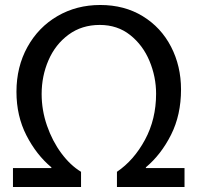

<svg xmlns="http://www.w3.org/2000/svg" viewBox="-20 -722 793 770"><path d="M565 -48H720V28H449V-33Q517 -79 561.5 -161.5Q606 -244 606 -346Q606 -414 579.5 -477.5Q553 -541 502 -581.5Q451 -622 380 -622Q308 -622 255 -583Q202 -544 174.5 -480.5Q147 -417 147 -345Q147 -280 168.5 -218Q190 -156 226 -107.5Q262 -59 305 -33V28H32V-48H186V-51Q126 -101 86 -179Q46 -257 46 -354Q46 -454 90 -533.5Q134 -613 210.5 -657.5Q287 -702 382 -702Q479 -702 552.5 -657Q626 -612 666 -534.5Q706 -457 706 -363Q706 -261 666 -181.5Q626 -102 565 -51Z"/></svg>

Font: LINE Seed Sans KR Regular
Style: Regular
Weight: 400
Designer: LINE VX Design & Sandoll Inc & Dalton Maag Ltd
Foundry: Sandoll Inc.
Version: Version 1.000